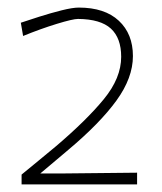

<svg xmlns="http://www.w3.org/2000/svg" viewBox="-20 -789 429 507"><path d="M37 -302V-328Q59 -346 81.8 -364.8Q104.5 -383.5 128 -403Q208.5 -471.5 254.2 -527.2Q300 -583 300 -639Q300 -688.5 272.8 -713.5Q245.5 -738.5 186 -739Q172.5 -739 130 -726Q87.5 -713 41 -694L35 -729Q54 -735.5 84 -745Q114 -754.5 143 -761.8Q172 -769 188 -769Q256.5 -769 293.8 -734.2Q331 -699.5 331 -641Q331 -583.5 287.5 -523.5Q244 -463.5 160 -393L86.5 -331H150Q198 -331.5 246.5 -332Q295 -332.5 342 -333V-302Z"/></svg>

Font: Commissioner Loud Thin
Style: Regular
Weight: 100
Designer: Kostas Bartsokas
Foundry: Kostas Bartsokas
Version: Version 1.000; ttfautohint (v1.8.3)